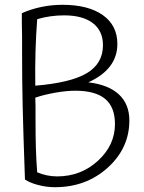

<svg xmlns="http://www.w3.org/2000/svg" viewBox="-20 -760 602 800"><path d="M519 -258Q519 -143 429 -61.5Q339 20 209 20Q174 20 139.5 11Q105 2 84 -12Q77 -208 74.5 -314.5Q72 -421 72 -538Q72 -550 72 -563.5Q72 -577 72 -606Q71 -643 71 -664Q71 -685 71 -705Q109 -722 152 -731Q195 -740 240 -740Q348 -740 408.5 -697Q469 -654 469 -577Q469 -524 438.5 -484Q408 -444 348 -417Q432 -407 475.5 -366.5Q519 -326 519 -258ZM409 -572Q409 -631 367 -663.5Q325 -696 247 -696Q218 -696 189.5 -692Q161 -688 135 -680Q130 -615 128 -547.5Q126 -480 127 -403Q274 -415 341.5 -455Q409 -495 409 -572ZM135 -42Q154 -34 175 -29.5Q196 -25 218 -25Q317 -25 388 -90Q459 -155 459 -243Q459 -314 418 -348Q377 -382 294 -382Q256 -382 208.5 -373.5Q161 -365 127 -353Q128 -336 128 -317.5Q128 -299 128 -265Q128 -194 129.5 -143Q131 -92 135 -42Z"/></svg>

Font: Atma Light
Style: Regular
Weight: 300
Designer: Gregori Vincens, Jeremie Hornus, Riccardo Olocco, Yoann Minet.
Foundry: black foundry
Version: Version 1.102;PS 1.100;hotconv 1.0.86;makeotf.lib2.5.63406